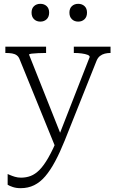

<svg xmlns="http://www.w3.org/2000/svg" viewBox="-20 -753 606 1004"><path d="M303 -37 294 -8 269 15 83 -442Q78 -456 68 -463.5Q58 -471 43.5 -473.5Q29 -476 9 -476H8V-509H221V-476H219Q199 -476 179 -475Q159 -474 145.5 -472.5Q132 -471 132 -467ZM318 -17Q293 45 268 91.5Q243 138 216.5 169Q190 200 158.5 215.5Q127 231 88 231Q65 231 47 225Q29 219 20 213V157Q23 158 33 162.5Q43 167 58 171.5Q73 176 90 176Q117 176 140.5 167Q164 158 186.5 135.5Q209 113 233 71Q257 29 284 -35L290 -48L449 -455Q449 -462 437.5 -466.5Q426 -471 407 -473.5Q388 -476 369 -476H366V-509H558V-476H557Q542 -476 528 -472.5Q514 -469 502.5 -460Q491 -451 484 -433ZM237 -687Q237 -665 224 -652.5Q211 -640 191 -640Q171 -640 158 -652.5Q145 -665 145 -687Q145 -709 158 -721Q171 -733 191 -733Q211 -733 224 -721Q237 -709 237 -687ZM435 -687Q435 -665 422 -652.5Q409 -640 389 -640Q369 -640 356 -652.5Q343 -665 343 -687Q343 -709 356 -721Q369 -733 389 -733Q409 -733 422 -721Q435 -709 435 -687Z"/></svg>

Font: Roboto Serif 36pt ExtraLight
Style: Regular
Weight: 250
Designer: Greg Gazdowicz
Foundry: Commercial Type
Version: Version 1.008